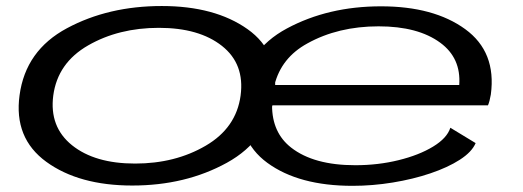

<svg xmlns="http://www.w3.org/2000/svg" viewBox="-20 -611 1737 638"><path d="M419.5 5.5Q242.5 5.5 134 -73.2Q25.5 -152 45 -294.5Q65 -443.5 202.5 -517.2Q340 -591 517.5 -591Q694 -591 802.5 -514.2Q911 -437.5 891.5 -294.5Q871.5 -146 734 -70.2Q596.5 5.5 419.5 5.5ZM429 -67.5Q562 -67.5 663.5 -126.8Q765 -186 779.5 -293.5Q793.5 -398.5 717.5 -458.5Q641.5 -518.5 508 -518.5Q374.5 -518.5 273 -460.2Q171.5 -402 157 -293.5Q143.5 -189.5 219.2 -128.5Q295 -67.5 429 -67.5ZM1151.5 6.5Q973 6.5 868.5 -69.8Q764 -146 780.5 -293.5Q796.5 -443 933.5 -516.5Q1070.5 -590 1246 -590Q1421.5 -590 1525.8 -514.2Q1630 -438.5 1611 -297Q1607 -273.5 1601.5 -261H884Q884 -170 947.5 -120.5Q1022.5 -62 1160.5 -62Q1236.5 -62 1304.5 -78.8Q1372.5 -95.5 1419 -123.8Q1465.5 -152 1476.5 -186.5L1560.5 -135.5Q1548 -106 1508 -80.2Q1468 -54.5 1410.2 -35Q1352.5 -15.5 1285.2 -4.5Q1218 6.5 1151.5 6.5ZM892 -328.5H1506Q1512.5 -418 1443 -469Q1369 -523.5 1238 -523.5Q1103.5 -523.5 1001 -466.5Q914.5 -419 892 -328.5Z"/></svg>

Font: Anybody UltraExpanded Regular
Style: Italic
Weight: 400
Width: 9
Italic angle: -10°
Designer: Tyler Finck
Foundry: Etcetera Type Company
Version: Version 1.010; ttfautohint (v1.8.3) -l 8 -r 50 -G 200 -x 14 